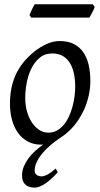

<svg xmlns="http://www.w3.org/2000/svg" viewBox="-20 -646 462 884"><path d="M326.2 -246.1Q326.2 -320.8 298.8 -360.4Q271.5 -399.9 221.2 -399.9Q186 -399.9 162.1 -379.6Q138.2 -359.4 123.5 -328.6Q108.9 -297.9 102.5 -262Q96.2 -226.1 96.2 -194.8Q96.2 -162.1 104.2 -133.1Q112.3 -104 126.7 -82.3Q141.1 -60.5 160.4 -47.9Q179.7 -35.2 202.1 -35.2Q224.6 -35.2 242.4 -45.2Q260.3 -55.2 274.2 -72Q288.1 -88.9 297.9 -110.6Q307.6 -132.3 314 -155.8Q320.3 -179.2 323.2 -202.6Q326.2 -226.1 326.2 -246.1ZM245.6 147Q234.4 160.2 220.9 172.9Q207.5 185.5 193.6 195.6Q179.7 205.6 165.8 211.7Q151.9 217.8 139.6 217.8Q128.4 217.8 117.9 215.1Q107.4 212.4 99.4 206.1Q91.3 199.7 86.4 189Q81.5 178.2 81.5 162.1Q81.5 140.6 89.6 120.8Q97.7 101.1 111.1 83Q124.5 64.9 142.1 49.1Q159.7 33.2 179.2 19Q176.8 19.5 174.1 19.8Q171.4 20 168.9 20Q134.8 20 108.2 5.6Q81.5 -8.8 63.2 -33.9Q44.9 -59.1 35.4 -93.5Q25.9 -127.9 25.9 -168Q25.9 -203.1 31.7 -235.6Q37.6 -268.1 50.8 -298.3Q64 -328.6 85.9 -356.4Q107.9 -384.3 140.1 -410.2Q165 -429.7 194.8 -443.4Q224.6 -457 254.9 -457Q293 -457 319.8 -443.4Q346.7 -429.7 363.5 -405.3Q380.4 -380.9 388.2 -347.2Q396 -313.5 396 -272.9Q396 -240.2 388.7 -206.8Q381.3 -173.3 367.2 -141.8Q353 -110.4 332.3 -81.8Q311.5 -53.2 284.2 -30.8Q276.9 -24.9 269.5 -19.5Q262.2 -14.2 254.4 -9.3Q234.4 3.9 213.9 21.2Q193.4 38.6 176.8 57.9Q160.2 77.1 149.9 98.1Q139.6 119.1 139.6 140.1Q139.6 152.8 148.9 159.4Q158.2 166 172.4 166Q183.1 166 199.5 157.2Q215.8 148.4 236.3 129.9ZM416 -614.3Q414.6 -608.9 411.4 -602.1Q408.2 -595.2 404.5 -588.4Q400.9 -581.5 397.5 -575.2Q394 -568.8 391.6 -564.9H123.5L115.7 -576.7Q117.7 -581.5 120.6 -588.1Q123.5 -594.7 126.7 -601.6Q129.9 -608.4 133.3 -615Q136.7 -621.6 139.6 -626.5H406.7Z"/></svg>

Font: Gentium Plus Phon
Style: Italic
Weight: 400
Italic angle: -8°
Designer: J. Victor Gaultney, Annie Olsen, Iska Routamaa, Becca Hirsbrunner
Foundry: SIL International
Version: Version 5.000